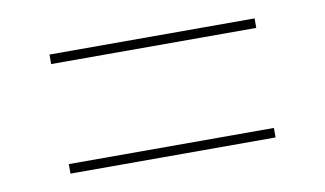

<svg xmlns="http://www.w3.org/2000/svg" viewBox="-40 -539 639 378"><g transform="rotate(-10 280.0 -350.0)"><path d="M75 -450V-469H485V-450ZM75 -231V-250H485V-231Z"/></g></svg>

Font: Montserrat Thin Thin
Style: Regular
Weight: 250
Version: Version 9.000